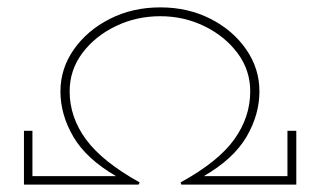

<svg xmlns="http://www.w3.org/2000/svg" viewBox="-20 -501 868 521"><path d="M760 -146H784V0H472L470 -6Q572 -62 615.5 -122.5Q659 -183 659 -253Q659 -311 624.5 -357Q590 -403 534.5 -430Q479 -457 415 -457Q350 -457 294 -430Q238 -403 203.5 -357Q169 -311 169 -253Q169 -183 213.5 -122.5Q258 -62 359 -6L356 0H45V-146H68V-23H295Q214 -70 179 -130Q144 -190 144 -253Q144 -315 180.5 -367Q217 -419 278.5 -450Q340 -481 415 -481Q490 -481 551 -450Q612 -419 648 -367Q684 -315 684 -253Q684 -190 649 -130Q614 -70 533 -23H760Z"/></svg>

Font: Padyakke Expanded One
Style: Regular
Weight: 400
Designer: James Puckett
Foundry: Dunwich Type Founders
Version: Version 1.500; ttfautohint (v1.8.4.7-5d5b)